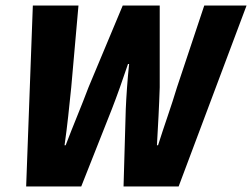

<svg xmlns="http://www.w3.org/2000/svg" viewBox="-20 -670 906 690"><path d="M74 0H272L382 -278C400 -324 422 -386 440 -440H444C438 -384 434 -324 432 -278L424 0H622L866 -650H714L616 -356C596 -289 570 -218 548 -148H544C548 -218 552 -290 554 -356V-650H421L298 -356C273 -289 242 -217 216 -148H212C222 -217 229 -288 236 -356L262 -650H98Z"/></svg>

Font: Source Sans Pro Black
Style: Italic
Weight: 900
Italic angle: -11°
Designer: Paul D. Hunt
Foundry: Adobe Systems Incorporated
Version: Version 3.006;hotconv 1.0.111;makeotfexe 2.5.65597